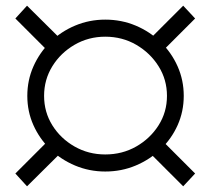

<svg xmlns="http://www.w3.org/2000/svg" viewBox="-20 -655 740 675"><path d="M350 -52Q294 -52 244 -73Q194 -94 156.5 -130.5Q119 -167 97.5 -215Q76 -263 76 -318Q76 -373 97.5 -421.5Q119 -470 156.5 -507Q194 -544 244 -565Q294 -586 350 -586Q407 -586 457 -565Q507 -544 545 -507Q583 -470 604.5 -421.5Q626 -373 626 -318Q626 -263 604.5 -215Q583 -167 545 -130.5Q507 -94 457 -73Q407 -52 350 -52ZM75 0 34 -45 151 -162 193 -117ZM151 -473 34 -590 75 -635 193 -518ZM624 0 507 -117 549 -162 666 -45ZM350 -112Q410 -112 459 -140Q508 -168 537.5 -214.5Q567 -261 567 -318Q567 -375 537.5 -422Q508 -469 459 -497.5Q410 -526 350 -526Q291 -526 242 -497.5Q193 -469 164 -422Q135 -375 135 -318Q135 -261 164 -214.5Q193 -168 242 -140Q291 -112 350 -112ZM549 -473 507 -518 624 -635 666 -590Z"/></svg>

Font: Montserrat Thin
Style: Regular
Weight: 400
Version: Version 9.000